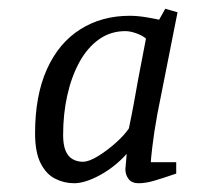

<svg xmlns="http://www.w3.org/2000/svg" viewBox="-20 -687 499 438"><path d="M149 -269Q126 -269 105.5 -279.5Q85 -290 72.5 -315Q60 -340 60 -383Q60 -469 87 -529Q114 -589 163 -620Q212 -651 276 -651Q295 -651 317.5 -647Q340 -643 343 -642L357 -667L385 -659L339 -427Q331 -383 327.5 -352Q324 -321 324 -317H382V-291Q350 -280 331 -274.5Q312 -269 296 -269Q281 -269 273.5 -278.5Q266 -288 266 -301Q266 -303 267 -312Q268 -321 268.5 -329.5Q269 -338 269 -336Q242 -306 208 -287.5Q174 -269 149 -269ZM169 -318Q183 -318 204 -331Q225 -344 244.5 -361.5Q264 -379 274 -394Q275 -399 279.5 -421Q284 -443 289.5 -474.5Q295 -506 301.5 -539Q308 -572 313 -599Q305 -606 291 -611Q277 -616 266 -616Q232 -616 205.5 -597Q179 -578 161 -545Q143 -512 133.5 -469.5Q124 -427 124 -379Q124 -357 129.5 -343.5Q135 -330 145.5 -324Q156 -318 169 -318Z"/></svg>

Font: Manuale Light
Style: Italic
Weight: 300
Italic angle: -11°
Version: Version 1.002